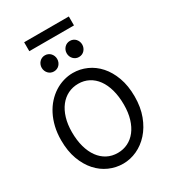

<svg xmlns="http://www.w3.org/2000/svg" viewBox="-254 -1218 1222 1363"><g transform="rotate(-30 356.5 -536.5)"><path d="M654.3 -361.3Q654.3 -273.4 628.2 -204.1Q602.1 -134.8 558.8 -86.7Q515.6 -38.6 460.4 -13.2Q405.3 12.2 346.7 12.2Q287.6 12.2 233.4 -11.7Q179.2 -35.6 137.7 -82Q96.2 -128.4 71.3 -196Q46.4 -263.7 46.4 -351.6Q46.4 -410.2 58.3 -460.4Q70.3 -510.7 91.6 -552.2Q112.8 -593.8 142.1 -626Q171.4 -658.2 205.8 -680.2Q240.2 -702.1 278.6 -713.6Q316.9 -725.1 356.4 -725.1Q414.6 -725.1 468.5 -701.2Q522.5 -677.2 563.7 -630.9Q605 -584.5 629.6 -516.8Q654.3 -449.2 654.3 -361.3ZM559.1 -349.1Q559.1 -416.5 544.2 -470.5Q529.3 -524.4 502 -562Q474.6 -599.6 436.3 -619.6Q397.9 -639.6 351.6 -639.6Q305.2 -639.6 266.6 -620.4Q228 -601.1 200.2 -565.2Q172.4 -529.3 157 -478.3Q141.6 -427.2 141.6 -363.8Q141.6 -296.9 156.5 -243.2Q171.4 -189.5 199 -151.6Q226.6 -113.8 265.1 -93.5Q303.7 -73.2 351.6 -73.2Q396.5 -73.2 434.6 -92Q472.7 -110.8 500.2 -146.2Q527.8 -181.6 543.5 -232.9Q559.1 -284.2 559.1 -349.1ZM184.1 -866.7Q184.1 -880.4 189 -892.3Q193.8 -904.3 202.4 -913.3Q210.9 -922.4 222.4 -927.5Q233.9 -932.6 247.6 -932.6Q261.2 -932.6 272.9 -927.5Q284.7 -922.4 293 -913.3Q301.3 -904.3 306.2 -892.3Q311 -880.4 311 -866.7Q311 -853 306.2 -841.1Q301.3 -829.1 293 -820.1Q284.7 -811 272.9 -805.9Q261.2 -800.8 247.6 -800.8Q233.9 -800.8 222.4 -805.9Q210.9 -811 202.4 -820.1Q193.8 -829.1 189 -841.1Q184.1 -853 184.1 -866.7ZM389.2 -866.7Q389.2 -880.4 394 -892.3Q398.9 -904.3 407.5 -913.3Q416 -922.4 427.5 -927.5Q439 -932.6 452.6 -932.6Q466.3 -932.6 478 -927.5Q489.7 -922.4 498 -913.3Q506.3 -904.3 511.2 -892.3Q516.1 -880.4 516.1 -866.7Q516.1 -853 511.2 -841.1Q506.3 -829.1 498 -820.1Q489.7 -811 478 -805.9Q466.3 -800.8 452.6 -800.8Q439 -800.8 427.5 -805.9Q416 -811 407.5 -820.1Q398.9 -829.1 394 -841.1Q389.2 -853 389.2 -866.7ZM167 -1086.4H533.2V-1013.2H167Z"/></g></svg>

Font: Andika New Basic
Style: Regular
Weight: 400
Designer: Victor Gaultney, Annie Olsen, Julie Remington, Don Collingsworth, Eric Hays
Foundry: SIL International
Version: Version 5.500; ttfautohint (v1.8.3)